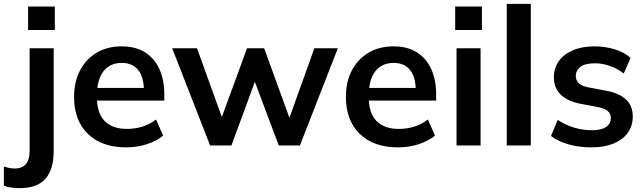

<svg xmlns="http://www.w3.org/2000/svg" viewBox="-83 -756 3348 998"><path d="M18 222Q-1 222 -23.5 219Q-46 216 -63 209V110Q-50 114 -35 117Q-20 120 -6 120Q30 120 50.5 98Q71 76 71 24V-505H196V31Q196 125 153 173.5Q110 222 18 222ZM63 -600V-722H202V-600Z M573 10Q446 10 374 -60Q302 -130 302 -252Q302 -331 333 -390Q364 -449 419.5 -482Q475 -515 549 -515Q622 -515 671 -484Q720 -453 745.5 -397Q771 -341 771 -266V-233H403V-299H682L665 -285Q665 -355 635.5 -392Q606 -429 550 -429Q488 -429 454.5 -385Q421 -341 421 -262V-249Q421 -167 461.5 -126.5Q502 -86 576 -86Q619 -86 656.5 -97.5Q694 -109 728 -135L765 -51Q729 -22 679 -6Q629 10 573 10Z M1009 0 812 -505H941L1083 -112H1057L1201 -505H1290L1433 -112H1410L1551 -505H1673L1476 0H1366L1215 -402H1268L1120 0Z M1986 10Q1859 10 1787 -60Q1715 -130 1715 -252Q1715 -331 1746 -390Q1777 -449 1832.5 -482Q1888 -515 1962 -515Q2035 -515 2084 -484Q2133 -453 2158.5 -397Q2184 -341 2184 -266V-233H1816V-299H2095L2078 -285Q2078 -355 2048.5 -392Q2019 -429 1963 -429Q1901 -429 1867.5 -385Q1834 -341 1834 -262V-249Q1834 -167 1874.5 -126.5Q1915 -86 1989 -86Q2032 -86 2069.5 -97.5Q2107 -109 2141 -135L2178 -51Q2142 -22 2092 -6Q2042 10 1986 10Z M2290 0V-505H2415V0ZM2283 -600V-722H2422V-600Z M2551 0V-736H2676V0Z M2992 10Q2927 10 2872.5 -5.5Q2818 -21 2781 -49L2816 -133Q2854 -107 2900 -93Q2946 -79 2993 -79Q3043 -79 3067.5 -96Q3092 -113 3092 -142Q3092 -165 3076.5 -178.5Q3061 -192 3027 -199L2927 -218Q2863 -232 2829.5 -266Q2796 -300 2796 -355Q2796 -402 2821.5 -438Q2847 -474 2894.5 -494.5Q2942 -515 3006 -515Q3062 -515 3111.5 -500Q3161 -485 3195 -455L3159 -374Q3128 -399 3088 -413Q3048 -427 3010 -427Q2958 -427 2934 -408.5Q2910 -390 2910 -361Q2910 -339 2924.5 -324.5Q2939 -310 2970 -303L3070 -284Q3137 -271 3171.5 -238.5Q3206 -206 3206 -150Q3206 -100 3179 -64Q3152 -28 3104 -9Q3056 10 2992 10Z"/></svg>

Font: Mulish ExtraLight
Style: Regular
Weight: 200
Designer: Vernon Adams
Foundry: Vernon Adams
Version: Version 3.603